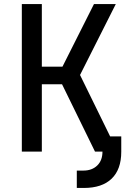

<svg xmlns="http://www.w3.org/2000/svg" viewBox="-20 -750 640 950"><path d="M88 0V-730H187V-420H289L445 -730H553L376 -379L525 -75H580V1Q580 88 532.5 134Q485 180 395 180H360V94H393Q435 94 461 69Q487 44 487 0H450L287 -333H187V0Z"/></svg>

Font: JetBrains Mono NL Medium
Style: Regular
Weight: 500
Monospace: yes
Designer: Philipp Nurullin, Konstantin Bulenkov
Foundry: JetBrains
Version: Version 2.305; ttfautohint (v1.8.4.7-5d5b)